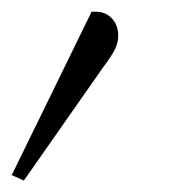

<svg xmlns="http://www.w3.org/2000/svg" viewBox="-27 -112 310 331"><path d="M-6.8 189.9 130.9 -91.8H138.2Q155.3 -91.8 166 -80.1Q176.8 -68.4 176.8 -50.8Q176.8 -38.1 171.1 -26.9Q165.5 -15.6 150.9 3.9L14.2 199.2Z"/></svg>

Font: Dihjauti
Style: Bold Italic
Weight: 700
Italic angle: -9°
Designer: T. Christopher White
Version: Version 3.0.0